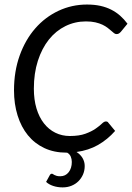

<svg xmlns="http://www.w3.org/2000/svg" viewBox="-20 -669 584 850"><path d="M210 100.1Q211.9 100.1 214.4 101.8Q216.8 103.5 220.9 105.7Q225.1 107.9 231 109.6Q236.8 111.3 246.6 111.3Q270 111.3 283.9 93.5Q297.9 75.7 297.9 47.9Q297.9 35.2 293.2 24.2Q288.6 13.2 277.3 6.8H274.4Q219.7 6.8 176.5 -13.4Q133.3 -33.7 103.5 -70.3Q73.7 -106.9 57.9 -157.7Q42 -208.5 42 -269Q42 -353 67.1 -423.1Q92.3 -493.2 136 -543.2Q179.7 -593.3 238.8 -621.1Q297.9 -648.9 365.2 -648.9Q397.9 -648.9 424.3 -643.1Q450.7 -637.2 472.4 -626.2Q494.1 -615.2 512 -599.4Q529.8 -583.5 544.4 -564L515.1 -528.3Q511.2 -523.9 506.8 -521Q502.4 -518.1 495.6 -518.1Q490.2 -518.1 484.9 -522.2Q479.5 -526.4 472.4 -532.7Q465.3 -539.1 456.1 -546.1Q446.8 -553.2 433.6 -559.6Q420.4 -565.9 402.3 -570.1Q384.3 -574.2 360.4 -574.2Q312 -574.2 269.8 -553.5Q227.5 -532.7 196.5 -493.9Q165.5 -455.1 147.7 -399.9Q129.9 -344.7 129.9 -276.4Q129.9 -227.5 141.6 -188.7Q153.3 -149.9 174.6 -122.8Q195.8 -95.7 225.1 -81.3Q254.4 -66.9 289.1 -66.9Q330.6 -66.9 357.9 -76.9Q385.3 -86.9 402.8 -99.1Q420.4 -111.3 430.7 -121.3Q440.9 -131.3 448.2 -131.3Q456.5 -131.3 459 -126.5L489.7 -89.4Q456.1 -51.3 414.1 -27.3Q372.1 -3.4 318.8 3.9Q335.9 14.6 345.5 30.8Q355 46.9 355 65.9Q355 85.9 347.7 103Q340.3 120.1 327.4 133.1Q314.5 146 296.6 153.3Q278.8 160.6 257.3 160.6Q234.9 160.6 215.3 154.1Q195.8 147.5 184.1 136.2L200.7 106Q204.1 100.1 210 100.1Z"/></svg>

Font: Carlito
Style: Italic
Weight: 400
Italic angle: -7°
Designer: Lukasz Dziedzic
Foundry: tyPoland Lukasz Dziedzic
Version: Version 1.104